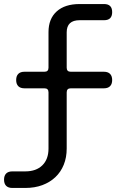

<svg xmlns="http://www.w3.org/2000/svg" viewBox="-20 -750 640 950"><path d="M310 -293V-15Q310 29 295.5 65Q281 101 254 126.5Q227 152 189.5 166Q152 180 105 180H41Q21 180 10.5 169.5Q0 159 0 139Q0 119 10.5 108.5Q21 98 41 98H105Q159 98 189.5 68Q220 38 220 -15V-293Q220 -303 215 -308Q210 -313 200 -313H101Q81 -313 70.5 -323.5Q60 -334 60 -354Q60 -374 70.5 -384.5Q81 -395 101 -395H200Q210 -395 215 -400Q220 -405 220 -415V-591Q220 -657 260.5 -693.5Q301 -730 374 -730H495Q515 -730 525 -720Q535 -710 535 -690Q535 -670 525 -660Q515 -650 495 -650H374Q342 -650 326 -635Q310 -620 310 -590V-415Q310 -405 315 -400Q320 -395 330 -395H494Q514 -395 524.5 -384.5Q535 -374 535 -354Q535 -334 524.5 -323.5Q514 -313 494 -313H330Q320 -313 315 -308Q310 -303 310 -293Z"/></svg>

Font: Maple Mono NF CN
Style: Regular
Weight: 400
Monospace: yes
Designer: subframe7536
Version: Version 7.000